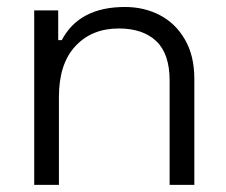

<svg xmlns="http://www.w3.org/2000/svg" viewBox="-20 -516 632 536"><path d="M142.5 -487V-404H152.5Q201.2 -496.5 328.8 -496.5Q382.8 -496.5 426.8 -473.4Q470.8 -450.2 496.6 -405.1Q522.5 -360 522.5 -296V0H453.5V-291.5Q453.5 -365.5 416.4 -401Q379.2 -436.5 311.5 -436.5Q236.2 -436.5 190.4 -387.1Q144.5 -337.8 144.5 -245.5V0H75.5V-487Z"/></svg>

Font: Space Grotesk Variable
Style: Regular
Weight: 400
Designer: Florian Karsten (Space Grotesk), Colophon Foundry (Space Mono)
Foundry: Florian Karsten
Version: Version 1.106